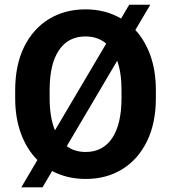

<svg xmlns="http://www.w3.org/2000/svg" viewBox="-20 -761 728 827"><path d="M651.4 -372.1V-338.4Q651.4 -230.5 613 -152.3Q574.7 -74.2 506.6 -32.2Q438.5 9.8 349.1 9.8Q269 9.8 204.6 -24.4L163.1 45.9H71.8L141.1 -71.8Q96.2 -116.7 70.8 -184.3Q45.4 -252 45.4 -338.4V-372.1Q45.4 -480.5 83.7 -558.6Q122.1 -636.7 190.4 -678.7Q258.8 -720.7 348.1 -720.7Q434.1 -720.7 501.5 -681.2L536.6 -740.7H627.4L563 -631.8Q605 -586.4 628.2 -520.8Q651.4 -455.1 651.4 -372.1ZM193.8 -338.4Q193.8 -254.9 216.8 -199.7L437.5 -573.2Q401.4 -604 348.1 -604Q273.9 -604 233.9 -544.7Q193.8 -485.4 193.8 -373ZM503.4 -338.4V-373Q503.4 -447.3 484.9 -499.5L267.6 -131.3Q301.8 -106.4 349.1 -106.4Q423.3 -106.4 463.4 -166.5Q503.4 -226.6 503.4 -338.4Z"/></svg>

Font: Vazirmatn RD
Style: Bold
Weight: 700
Designer: Saber Rastikerdar
Foundry: Saber Rastikerdar
Version: Version 32.102